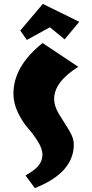

<svg xmlns="http://www.w3.org/2000/svg" viewBox="-20 -921 471 986"><path d="M49 -440Q49 -581 199 -700L382 -578Q258 -500 258 -413Q258 -376 283 -335Q308 -294 333.5 -254Q359 -214 359 -179Q359 -34 159 45L111 -20Q160 -47 179 -72Q198 -97 198 -127Q198 -157 174.5 -194.5Q151 -232 123.5 -263Q96 -294 72.5 -342Q49 -390 49 -440ZM84 -764 200 -901 387 -809 312 -719 236 -781 118 -716Z"/></svg>

Font: Joti One
Style: Regular
Weight: 400
Designer: Eduardo Rodriguez Tunni
Foundry: Eduardo Rodriguez Tunni
Version: Version 1.001